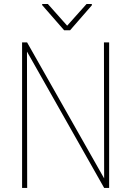

<svg xmlns="http://www.w3.org/2000/svg" viewBox="-20 -918 640 938"><path d="M513.2 0H488.8L111.8 -666L112.8 0H87.9V-710.9H112.3L488.8 -46.4L487.8 -710.9H513.2ZM308.1 -792.5 402.8 -898.4H428.7V-892.1L322.3 -770H293.5L186 -893.1V-898.4H213.9Z"/></svg>

Font: Roboto Mono Thin
Style: Regular
Weight: 250
Designer: Google
Version: Version 2.000985; 2015; ttfautohint (v1.3)